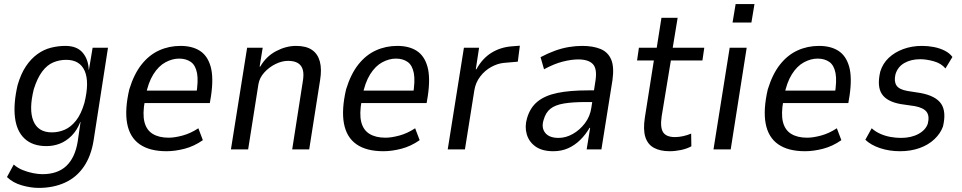

<svg xmlns="http://www.w3.org/2000/svg" viewBox="-20 -729 4695 937"><path d="M169 188Q130 188 86.5 175.5Q43 163 14 135L47 74Q66 91 91 101Q116 111 141.5 116Q167 121 187 121Q261 121 303.5 81Q346 41 359 -37L373 -133L372 -134Q356 -93 329.5 -66.5Q303 -40 272 -28Q241 -16 207 -16Q139 -16 100 -52.5Q61 -89 53 -156.5Q45 -224 66 -314Q82 -369 106.5 -405.5Q131 -442 162 -464.5Q193 -487 228 -496Q263 -505 299 -505Q355 -505 383 -472.5Q411 -440 413 -389L414 -388L432 -496H507L437 -45Q425 32 389 84.5Q353 137 296.5 162.5Q240 188 169 188ZM233 -83Q266 -83 296 -96Q326 -109 351 -140.5Q376 -172 392 -227Q417 -328 393.5 -382.5Q370 -437 303 -437Q270 -437 240 -424.5Q210 -412 186 -380Q162 -348 145 -294Q120 -194 143 -138.5Q166 -83 233 -83Z M793 9Q710 9 661.5 -25Q613 -59 600.5 -126.5Q588 -194 611 -293Q634 -368 671 -414.5Q708 -461 756.5 -483Q805 -505 861 -505Q918 -505 955.5 -481Q993 -457 1008 -404Q1023 -351 1010 -262L1004 -226H667L677 -287H958L937 -264Q949 -334 941.5 -372.5Q934 -411 911 -427Q888 -443 854 -443Q821 -443 787.5 -425Q754 -407 728.5 -366.5Q703 -326 690 -259L687 -238Q675 -173 685 -133.5Q695 -94 725.5 -75.5Q756 -57 803 -57Q832 -57 871 -67.5Q910 -78 948 -103L970 -45Q927 -15 880.5 -3Q834 9 793 9Z M1107 0 1186 -496H1262L1247 -404H1250Q1279 -454 1327.5 -479.5Q1376 -505 1425 -505Q1474 -505 1502.5 -485.5Q1531 -466 1541 -428.5Q1551 -391 1542 -337L1489 0H1406L1457 -327Q1464 -365 1458 -387.5Q1452 -410 1434 -421Q1416 -432 1386 -432Q1356 -432 1324.5 -416.5Q1293 -401 1269.5 -375Q1246 -349 1241 -317L1191 0Z M1851 9Q1768 9 1719.5 -25Q1671 -59 1658.5 -126.5Q1646 -194 1669 -293Q1692 -368 1729 -414.5Q1766 -461 1814.5 -483Q1863 -505 1919 -505Q1976 -505 2013.5 -481Q2051 -457 2066 -404Q2081 -351 2068 -262L2062 -226H1725L1735 -287H2016L1995 -264Q2007 -334 1999.5 -372.5Q1992 -411 1969 -427Q1946 -443 1912 -443Q1879 -443 1845.5 -425Q1812 -407 1786.5 -366.5Q1761 -326 1748 -259L1745 -238Q1733 -173 1743 -133.5Q1753 -94 1783.5 -75.5Q1814 -57 1861 -57Q1890 -57 1929 -67.5Q1968 -78 2006 -103L2028 -45Q1985 -15 1938.5 -3Q1892 9 1851 9Z M2165 0 2244 -496H2318L2302 -391H2305Q2334 -444 2378.5 -471.5Q2423 -499 2479 -503L2517 -506L2507 -428L2438 -422Q2408 -419 2377 -402Q2346 -385 2323.5 -355.5Q2301 -326 2295 -289L2249 0Z M2680 9Q2626 9 2593.5 -14Q2561 -37 2550.5 -74.5Q2540 -112 2552 -152Q2567 -204 2603.5 -233.5Q2640 -263 2700.5 -275.5Q2761 -288 2851 -288H2893L2885 -231H2838Q2775 -231 2732.5 -224Q2690 -217 2666.5 -198.5Q2643 -180 2633 -144Q2621 -106 2640.5 -81Q2660 -56 2706 -56Q2741 -56 2775 -75Q2809 -94 2834.5 -127.5Q2860 -161 2866 -204L2886 -335Q2895 -393 2873.5 -416Q2852 -439 2802 -439Q2769 -439 2727 -428.5Q2685 -418 2635 -391L2618 -450Q2654 -469 2688.5 -481.5Q2723 -494 2756.5 -499.5Q2790 -505 2821 -505Q2874 -505 2910.5 -490Q2947 -475 2962.5 -439Q2978 -403 2969 -338L2915 0H2843L2860 -105H2857Q2838 -72 2811.5 -46Q2785 -20 2752.5 -5.5Q2720 9 2680 9Z M3248 9Q3202 9 3171.5 -7.5Q3141 -24 3129.5 -60Q3118 -96 3127 -155L3171 -434H3089L3098 -496H3185L3208 -642H3287L3263 -496H3417L3408 -434H3254L3209 -161Q3201 -106 3216.5 -83Q3232 -60 3274 -60Q3293 -60 3313.5 -64.5Q3334 -69 3353 -77L3354 -15Q3332 -3 3303.5 3Q3275 9 3248 9Z M3555 -619 3570 -709H3662L3647 -619ZM3462 0 3541 -496H3624L3546 0Z M3909 9Q3826 9 3777.5 -25Q3729 -59 3716.5 -126.5Q3704 -194 3727 -293Q3750 -368 3787 -414.5Q3824 -461 3872.5 -483Q3921 -505 3977 -505Q4034 -505 4071.5 -481Q4109 -457 4124 -404Q4139 -351 4126 -262L4120 -226H3783L3793 -287H4074L4053 -264Q4065 -334 4057.5 -372.5Q4050 -411 4027 -427Q4004 -443 3970 -443Q3937 -443 3903.5 -425Q3870 -407 3844.5 -366.5Q3819 -326 3806 -259L3803 -238Q3791 -173 3801 -133.5Q3811 -94 3841.5 -75.5Q3872 -57 3919 -57Q3948 -57 3987 -67.5Q4026 -78 4064 -103L4086 -45Q4043 -15 3996.5 -3Q3950 9 3909 9Z M4372 9Q4320 9 4275 -6Q4230 -21 4203 -47L4234 -103Q4253 -86 4277 -75.5Q4301 -65 4327 -60.5Q4353 -56 4377 -56Q4427 -56 4462.5 -75.5Q4498 -95 4508 -126Q4517 -163 4502 -183Q4487 -203 4445 -211L4376 -221Q4308 -233 4283.5 -270.5Q4259 -308 4276 -380Q4288 -419 4317 -446.5Q4346 -474 4388 -489.5Q4430 -505 4480 -505Q4509 -505 4537.5 -499.5Q4566 -494 4590 -482Q4614 -470 4628 -451L4594 -395Q4573 -420 4537 -430Q4501 -440 4471 -440Q4426 -440 4393.5 -421.5Q4361 -403 4350 -366Q4342 -332 4355 -312Q4368 -292 4409 -285L4473 -275Q4547 -261 4573 -222.5Q4599 -184 4582 -112Q4570 -78 4540.5 -50Q4511 -22 4468 -6.5Q4425 9 4372 9Z"/></svg>

Font: Nunito Sans 7pt Condensed
Style: Italic
Weight: 400
Width: 3
Italic angle: -9°
Designer: Vernon Adams
Foundry: Vernon Adams
Version: Version 3.101;gftools[0.9.27]